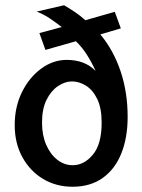

<svg xmlns="http://www.w3.org/2000/svg" viewBox="-20 -697 540 731"><path d="M256 14Q194 14 144.5 -15.5Q95 -45 65.5 -98Q36 -151 36 -221Q36 -290 63.5 -346Q91 -402 136.5 -435.5Q182 -469 234 -469Q303 -469 344 -427Q330 -458 311.5 -487.5Q293 -517 269 -540L153 -507L130 -571L215 -594Q193 -611 171 -626Q149 -641 120 -653L224 -677Q246 -664 265.5 -651Q285 -638 305 -620L417 -652L440 -589L362 -566Q412 -506 439 -426Q466 -346 466 -252Q466 -173 442 -113Q418 -53 371 -19.5Q324 14 256 14ZM257 -68Q300 -68 333.5 -108Q367 -148 367 -230Q367 -286 350 -320.5Q333 -355 307 -371Q281 -387 254 -387Q227 -387 200.5 -369Q174 -351 157 -316.5Q140 -282 140 -230Q140 -182 156 -145.5Q172 -109 198.5 -88.5Q225 -68 257 -68Z"/></svg>

Font: Inconsolata SemiBold
Style: Regular
Weight: 600
Monospace: yes
Designer: Raph Levien, Cyreal, Brenton Simpson
Foundry: Raph Levien, Cyreal, Google
Version: Version 3.100; ttfautohint (v1.8.4.7-5d5b)